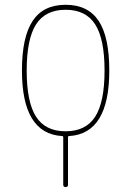

<svg xmlns="http://www.w3.org/2000/svg" viewBox="-20 -550 540 790"><path d="M371.6 -449.7Q333 -509.8 250 -509.8Q167 -509.8 128.4 -449.7Q89.8 -389.6 89.8 -259.8Q89.8 -129.9 128.4 -69.8Q167 -9.8 250 -9.8Q333 -9.8 371.6 -69.8Q410.2 -129.9 410.2 -259.8Q410.2 -389.6 371.6 -449.7ZM235.4 9.8Q70.3 0 70.3 -259.8Q70.3 -397.5 114.3 -463.9Q158.2 -530.3 250 -530.3Q341.8 -530.3 385.7 -464.4Q429.7 -398.4 429.7 -259.8Q429.7 0 264.6 9.8Q259.8 9.8 259.8 14.6V210Q259.8 219.7 250 219.7Q240.2 219.7 240.2 210V14.6Q240.2 9.8 235.4 9.8Z"/></svg>

Font: Rounded Mgen+ 1m thin
Style: Regular
Weight: 100
Designer: [Source Han Sans]
Ryoko NISHIZUKA  (kana & ideographs); Paul D. Hunt (Latin, Greek & Cyrillic); Wenlong ZHANG  (bopomofo
Version: Version 1.059.20150602